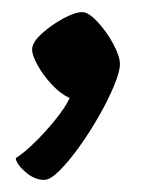

<svg xmlns="http://www.w3.org/2000/svg" viewBox="-20 -166 251 317"><path d="M53 131Q37 131 22 118Q7 105 6 95Q19 87 37 69.5Q55 52 71.5 31.5Q88 11 95 -4Q80 -11 65.5 -26.5Q51 -42 42 -58.5Q33 -75 33 -84Q33 -96 49 -110.5Q65 -125 84.5 -135.5Q104 -146 116 -146Q126 -146 141 -130Q156 -114 167 -93.5Q178 -73 178 -60Q178 -48 168.5 -25Q159 -2 144 24.5Q129 51 111.5 75.5Q94 100 78.5 115.5Q63 131 53 131Z"/></svg>

Font: Texturina 72pt SemiBold
Style: Regular
Weight: 600
Designer: Guillermo Torres Carreño
Foundry: Omnibus-Type
Version: Version 1.002; ttfautohint (v1.8.3)